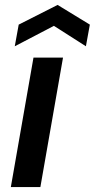

<svg xmlns="http://www.w3.org/2000/svg" viewBox="-20 -760 385 780"><path d="M24 0 116 -526H236L144 0ZM40 -572 56 -660 214 -740 345 -660 329 -572 199 -655Z"/></svg>

Font: DM Sans 9pt SemiBold
Style: Italic
Weight: 600
Italic angle: -10°
Version: Version 4.004;gftools[0.9.30]